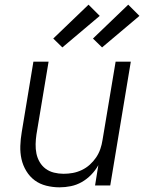

<svg xmlns="http://www.w3.org/2000/svg" viewBox="-20 -794 640 822"><path d="M235 8Q206 8 178 1Q150 -6 128.5 -22Q107 -38 92.5 -62Q78 -86 72 -113Q66 -140 67 -169.5Q68 -199 73 -228L123 -530H188L136 -218Q133 -198 132.5 -177Q132 -156 136 -136.5Q140 -117 150 -100Q160 -83 175.5 -71.5Q191 -60 211 -55Q231 -50 252 -50Q252 -50 252.5 -50Q253 -50 253 -50Q272 -50 291.5 -53.5Q311 -57 330 -66Q349 -75 364.5 -89Q380 -103 391.5 -120Q403 -137 409.5 -156Q416 -175 419 -195L475 -530H540L452 0H387L401 -87Q389 -65 370.5 -46Q352 -27 330 -14.5Q308 -2 283.5 3Q259 8 235 8ZM417 -591 378 -629 529 -774 577 -726ZM247 -591 208 -629 359 -774 407 -726Z"/></svg>

Font: Iosevka Curly LtExObl
Style: Regular
Weight: 300
Width: 7
Italic angle: -9°
Monospace: yes
Designer: Belleve Invis
Foundry: Belleve Invis
Version: Version 11.1.0; ttfautohint (v1.8.3)